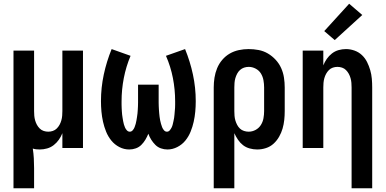

<svg xmlns="http://www.w3.org/2000/svg" viewBox="-20 -790 2059 1025"><path d="M52 215V-520H162V-197Q162 -185 163 -172.5Q164 -160 167.5 -147.5Q171 -135 177 -124Q183 -113 192 -104Q201 -95 213 -91Q225 -87 238 -87Q250 -87 262 -91Q274 -95 283 -104Q292 -113 298 -124Q304 -135 307.5 -147.5Q311 -160 312 -172.5Q313 -185 313 -197V-520H423V0H313V-79Q306 -61 294.5 -44.5Q283 -28 267 -15.5Q251 -3 231.5 2.5Q212 8 192 8Q183 8 173.5 7Q164 6 155 3Q159 29 160.5 55Q162 81 162 107V215Z M670 8Q642 8 617 -5Q592 -18 574.5 -39.5Q557 -61 546.5 -87Q536 -113 530 -140Q524 -167 521.5 -194.5Q519 -222 519 -250Q519 -322 534 -392Q549 -462 576 -528L677 -492Q653 -435 641 -373.5Q629 -312 629 -249Q629 -240 629 -231.5Q629 -223 629.5 -214Q630 -205 630.5 -196Q631 -187 632 -178Q633 -169 634.5 -160.5Q636 -152 637.5 -143Q639 -134 641.5 -125.5Q644 -117 647.5 -109Q651 -101 657.5 -94Q664 -87 673 -87Q682 -87 688.5 -94.5Q695 -102 698.5 -111Q702 -120 704.5 -129Q707 -138 708.5 -147.5Q710 -157 711.5 -166Q713 -175 714 -184.5Q715 -194 715.5 -203.5Q716 -213 716.5 -222.5Q717 -232 717 -241.5Q717 -251 717 -260V-338H827V-260Q827 -251 827 -241.5Q827 -232 827.5 -222.5Q828 -213 828.5 -203.5Q829 -194 830 -184.5Q831 -175 832 -166Q833 -157 835 -147.5Q837 -138 839.5 -129Q842 -120 845.5 -111Q849 -102 855.5 -94.5Q862 -87 871 -87Q880 -87 886 -94Q892 -101 896 -109Q900 -117 902 -125.5Q904 -134 906 -143Q908 -152 909.5 -160.5Q911 -169 911.5 -178Q912 -187 913 -196Q914 -205 914.5 -214Q915 -223 915 -231.5Q915 -240 915 -249Q915 -312 903 -373.5Q891 -435 866 -492L968 -528Q995 -462 1010 -392Q1025 -322 1025 -250Q1025 -222 1022.5 -194.5Q1020 -167 1014 -140Q1008 -113 997.5 -87Q987 -61 969.5 -39.5Q952 -18 926.5 -5Q901 8 874 8Q856 8 839 2Q822 -4 809.5 -16.5Q797 -29 787.5 -44Q778 -59 772 -76Q765 -59 756 -44Q747 -29 734.5 -16.5Q722 -4 705 2Q688 8 670 8Z M1121 215V-323Q1121 -349 1125 -375Q1129 -401 1139 -425.5Q1149 -450 1166.5 -470.5Q1184 -491 1206.5 -504Q1229 -517 1255 -522.5Q1281 -528 1307 -528Q1334 -528 1360.5 -523Q1387 -518 1410 -504.5Q1433 -491 1451.5 -471Q1470 -451 1481 -426.5Q1492 -402 1496 -375.5Q1500 -349 1500 -323V-197Q1500 -173 1497.5 -149.5Q1495 -126 1488.5 -103.5Q1482 -81 1470 -60Q1458 -39 1440.5 -23Q1423 -7 1400 0.5Q1377 8 1353 8Q1333 8 1313 2.5Q1293 -3 1277.5 -15Q1262 -27 1250.5 -44Q1239 -61 1231 -79V215ZM1307 -87Q1327 -87 1344.5 -96.5Q1362 -106 1372.5 -122.5Q1383 -139 1386.5 -158.5Q1390 -178 1390 -197V-323Q1390 -342 1386.5 -361.5Q1383 -381 1373 -397.5Q1363 -414 1345 -423.5Q1327 -433 1308 -433Q1295 -433 1283 -429Q1271 -425 1261.5 -416.5Q1252 -408 1246 -396.5Q1240 -385 1236.5 -373Q1233 -361 1232 -348Q1231 -335 1231 -323V-197Q1231 -185 1232 -172Q1233 -159 1236.5 -147Q1240 -135 1246 -123.5Q1252 -112 1261 -103.5Q1270 -95 1282.5 -91Q1295 -87 1307 -87Z M1857 215V-323Q1857 -335 1856 -347.5Q1855 -360 1851.5 -372.5Q1848 -385 1842 -396Q1836 -407 1827 -416Q1818 -425 1806 -429Q1794 -433 1781 -433Q1769 -433 1757 -429Q1745 -425 1736 -416Q1727 -407 1721 -396Q1715 -385 1711.5 -372.5Q1708 -360 1707 -347.5Q1706 -335 1706 -323V0H1596V-520H1706V-441Q1713 -459 1724.5 -475.5Q1736 -492 1752 -504.5Q1768 -517 1787.5 -522.5Q1807 -528 1827 -528Q1850 -528 1872.5 -520Q1895 -512 1912 -496Q1929 -480 1939.5 -459Q1950 -438 1956.5 -415.5Q1963 -393 1965 -369.5Q1967 -346 1967 -323V215ZM1767 -576 1711 -624 1844 -770 1914 -710Z"/></svg>

Font: Iosevka QP
Style: Bold
Weight: 700
Designer: Belleve Invis
Foundry: Belleve Invis
Version: Version 20.0.0; ttfautohint (v1.8.4)